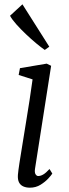

<svg xmlns="http://www.w3.org/2000/svg" viewBox="-20 -860 322 890"><path d="M118.5 10Q101.5 10 88.2 4.2Q75 -1.5 68.2 -14.5Q61.5 -27.5 63 -49.5Q64.5 -68 70.2 -104.8Q76 -141.5 83.8 -189.5Q91.5 -237.5 100.2 -290.5Q109 -343.5 117 -395.5Q125 -447.5 131 -492L66.5 -512.5L72.5 -544L196.5 -565L217 -555L142.5 -79Q139.5 -60.5 144.8 -52.2Q150 -44 157 -44Q168 -44 180.2 -51Q192.5 -58 209.5 -76.5L222.5 -55.5Q218 -48 203.8 -32.5Q189.5 -17 167.8 -3.5Q146 10 118.5 10ZM187.5 -628.5Q171.5 -639.5 148 -659Q124.5 -678.5 100 -701.8Q75.5 -725 55.5 -747.5Q35.5 -770 26.5 -787L84 -840L208.5 -643.5Z"/></svg>

Font: Merriweather 20pt Light
Style: Italic
Weight: 300
Italic angle: -7.8°
Version: Version 2.101